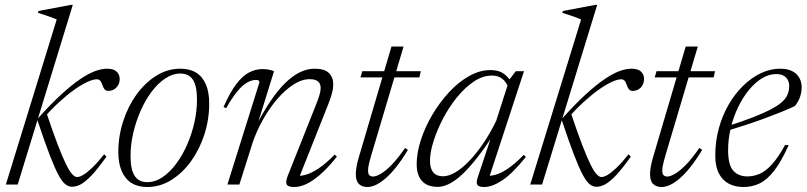

<svg xmlns="http://www.w3.org/2000/svg" viewBox="-20 -740 3235 770"><path d="M272 -720.5 51 0H3.5L207.5 -662Q198.5 -666 186.2 -670.5Q174 -675 160.2 -679.5Q146.5 -684 132 -688.5L134.5 -696L264.5 -720.5ZM129.5 -259.5 131 -264Q183.5 -322.5 225.5 -361Q267.5 -399.5 301 -422.2Q334.5 -445 361.2 -454.8Q388 -464.5 409.5 -464.5Q435.5 -464.5 447.8 -452.8Q460 -441 460 -424Q460 -409.5 453.8 -398.5Q447.5 -387.5 437.2 -381.5Q427 -375.5 414.5 -375.5Q404.5 -375.5 399.2 -382Q394 -388.5 390 -400.5Q386.5 -412 381.2 -417Q376 -422 368 -422Q353 -422 329 -410.8Q305 -399.5 276 -378.8Q247 -358 215.8 -329.2Q184.5 -300.5 154.5 -265.5L165.5 -290Q192 -210.5 211.5 -159.8Q231 -109 245 -80.8Q259 -52.5 269.8 -41.2Q280.5 -30 288.5 -30Q299.5 -30 314.5 -39Q329.5 -48 350.2 -67.8Q371 -87.5 397.5 -121L407 -112Q372.5 -63.5 347.8 -37.2Q323 -11 304.5 -1Q286 9 269 9Q255.5 9 242.5 -0.8Q229.5 -10.5 214.5 -38.2Q199.5 -66 179 -119.2Q158.5 -172.5 129.5 -259.5Z M703.5 -464.5Q741 -464.5 766.8 -448.5Q792.5 -432.5 805.8 -401.2Q819 -370 819 -324.5Q819 -261 799.8 -201.2Q780.5 -141.5 746.5 -94Q712.5 -46.5 667.2 -18.2Q622 10 570.5 10Q533 10 507.2 -6.2Q481.5 -22.5 468 -54Q454.5 -85.5 454.5 -130.5Q454.5 -193.5 473.8 -253.2Q493 -313 527.2 -360.5Q561.5 -408 606.5 -436.2Q651.5 -464.5 703.5 -464.5ZM570 -9.5Q602 -9.5 631.5 -29.2Q661 -49 686.2 -82.8Q711.5 -116.5 730.2 -159.2Q749 -202 759.5 -248.5Q770 -295 770 -340Q770 -395 753.8 -420Q737.5 -445 703.5 -445Q672 -445 642.5 -425.2Q613 -405.5 587.8 -371.8Q562.5 -338 543.8 -295.2Q525 -252.5 514.2 -206Q503.5 -159.5 503.5 -115Q503.5 -60 520 -34.8Q536.5 -9.5 570 -9.5Z M887 -306 876.5 -311Q903 -371 928.5 -404Q954 -437 980 -450Q1006 -463 1032.5 -463Q1041.5 -463 1049.8 -462Q1058 -461 1065.5 -459Q1073 -457 1079 -454.5L1009.5 -231L1003 -227.5Q1033 -287 1062.8 -331.5Q1092.5 -376 1122.2 -405.5Q1152 -435 1181.8 -449.8Q1211.5 -464.5 1242 -464.5Q1281.5 -464.5 1299 -447.2Q1316.5 -430 1316.5 -402Q1316.5 -386 1311.5 -366.5Q1306.5 -347 1294.5 -317L1176.5 -20L1168 -35.5Q1183.5 -33 1205.8 -39Q1228 -45 1257.2 -64.2Q1286.5 -83.5 1322.5 -120L1331 -111.5Q1293.5 -65 1262.5 -38.5Q1231.5 -12 1206.5 -1Q1181.5 10 1160.5 10Q1135 10 1129.8 -0.2Q1124.5 -10.5 1134 -35L1248.5 -323Q1258 -347 1262 -361.8Q1266 -376.5 1266 -386.5Q1266 -405 1254.8 -413.8Q1243.5 -422.5 1222.5 -422.5Q1190 -422.5 1156.2 -400.5Q1122.5 -378.5 1091.2 -342Q1060 -305.5 1034.8 -260.5Q1009.5 -215.5 993.5 -169L940 0H892L1020.5 -410Q1020.5 -415 1017.2 -417.2Q1014 -419.5 1006.5 -419.5Q990.5 -419.5 972 -409.5Q953.5 -399.5 932.5 -374.5Q911.5 -349.5 887 -306Z M1425.5 -429.5 1433 -454.5H1667.5L1662 -429.5ZM1468.5 -116Q1464.5 -102 1461.5 -90.5Q1458.5 -79 1457.2 -70.8Q1456 -62.5 1456 -56Q1456 -43 1461.2 -37.5Q1466.5 -32 1476 -32Q1489 -32 1508.8 -44Q1528.5 -56 1552.8 -81.2Q1577 -106.5 1604.5 -146.5L1616 -139Q1591.5 -98.5 1569 -70.2Q1546.5 -42 1526 -24.5Q1505.5 -7 1487.5 1.5Q1469.5 10 1453.5 10Q1432 10 1419.5 -2Q1407 -14 1407 -42Q1407 -54.5 1409.8 -71.2Q1412.5 -88 1419.5 -111L1550 -553.5H1598.5Z M1896.5 -30.5 1954 -203H1961.5Q1924.5 -147 1892.8 -106.5Q1861 -66 1833.2 -40.2Q1805.5 -14.5 1781.2 -2.5Q1757 9.5 1735.5 9.5Q1707.5 9.5 1688.8 -1Q1670 -11.5 1660.5 -32Q1651 -52.5 1651 -81.5Q1651 -126 1667.5 -177.5Q1684 -229 1713.2 -278.8Q1742.5 -328.5 1780.2 -369.5Q1818 -410.5 1861 -434.8Q1904 -459 1947.5 -459Q1980 -459 2000.2 -444.5Q2020.5 -430 2035 -403L2020 -386.5Q2010.5 -411.5 1994.2 -424.2Q1978 -437 1953 -437Q1916 -437 1880 -412.8Q1844 -388.5 1812.2 -349.2Q1780.5 -310 1756.5 -264Q1732.5 -218 1718.5 -173.5Q1704.5 -129 1704.5 -95Q1704.5 -64.5 1717.5 -48.8Q1730.5 -33 1757 -33Q1778.5 -33 1804.8 -48Q1831 -63 1859.2 -91.8Q1887.5 -120.5 1916 -161.8Q1944.5 -203 1970 -255.5L2023 -421L2048.5 -454.5H2081.5L1939 -20L1928 -36Q1944 -33 1966 -38.8Q1988 -44.5 2016.5 -63.5Q2045 -82.5 2080.5 -119L2089 -110.5Q2034.5 -43 1994 -16.5Q1953.5 10 1922 10Q1900 10 1894.2 1Q1888.5 -8 1896.5 -30.5Z M2375 -720.5 2154 0H2106.5L2310.5 -662Q2301.5 -666 2289.2 -670.5Q2277 -675 2263.2 -679.5Q2249.5 -684 2235 -688.5L2237.5 -696L2367.5 -720.5ZM2232.5 -259.5 2234 -264Q2286.5 -322.5 2328.5 -361Q2370.5 -399.5 2404 -422.2Q2437.5 -445 2464.2 -454.8Q2491 -464.5 2512.5 -464.5Q2538.5 -464.5 2550.8 -452.8Q2563 -441 2563 -424Q2563 -409.5 2556.8 -398.5Q2550.5 -387.5 2540.2 -381.5Q2530 -375.5 2517.5 -375.5Q2507.5 -375.5 2502.2 -382Q2497 -388.5 2493 -400.5Q2489.5 -412 2484.2 -417Q2479 -422 2471 -422Q2456 -422 2432 -410.8Q2408 -399.5 2379 -378.8Q2350 -358 2318.8 -329.2Q2287.5 -300.5 2257.5 -265.5L2268.5 -290Q2295 -210.5 2314.5 -159.8Q2334 -109 2348 -80.8Q2362 -52.5 2372.8 -41.2Q2383.5 -30 2391.5 -30Q2402.5 -30 2417.5 -39Q2432.5 -48 2453.2 -67.8Q2474 -87.5 2500.5 -121L2510 -112Q2475.5 -63.5 2450.8 -37.2Q2426 -11 2407.5 -1Q2389 9 2372 9Q2358.5 9 2345.5 -0.8Q2332.5 -10.5 2317.5 -38.2Q2302.5 -66 2282 -119.2Q2261.5 -172.5 2232.5 -259.5Z M2605.5 -429.5 2613 -454.5H2847.5L2842 -429.5ZM2648.5 -116Q2644.5 -102 2641.5 -90.5Q2638.5 -79 2637.2 -70.8Q2636 -62.5 2636 -56Q2636 -43 2641.2 -37.5Q2646.5 -32 2656 -32Q2669 -32 2688.8 -44Q2708.5 -56 2732.8 -81.2Q2757 -106.5 2784.5 -146.5L2796 -139Q2771.5 -98.5 2749 -70.2Q2726.5 -42 2706 -24.5Q2685.5 -7 2667.5 1.5Q2649.5 10 2633.5 10Q2612 10 2599.5 -2Q2587 -14 2587 -42Q2587 -54.5 2589.8 -71.2Q2592.5 -88 2599.5 -111L2730 -553.5H2778.5Z M3093 -443Q3063.5 -443 3035.5 -425.8Q3007.5 -408.5 2983 -378.5Q2958.5 -348.5 2939.8 -309.5Q2921 -270.5 2910.5 -226.5Q2900 -182.5 2900 -137.5Q2900 -78 2921 -55.2Q2942 -32.5 2977 -32.5Q3002.5 -32.5 3026.8 -43Q3051 -53.5 3076 -81Q3101 -108.5 3128.5 -158.5L3143 -158Q3113 -91.5 3084.5 -55Q3056 -18.5 3026 -4.2Q2996 10 2961.5 10Q2928.5 10 2903 -3.2Q2877.5 -16.5 2863 -44.5Q2848.5 -72.5 2848.5 -116Q2848.5 -173.5 2863 -226Q2877.5 -278.5 2903 -322Q2928.5 -365.5 2961.8 -397.5Q2995 -429.5 3032.5 -447Q3070 -464.5 3108 -464.5Q3138.5 -464.5 3157.5 -454.5Q3176.5 -444.5 3185.8 -427.5Q3195 -410.5 3195 -390.5Q3195 -369.5 3188 -350Q3181 -330.5 3167.5 -314.5Q3143 -303 3111.5 -290.2Q3080 -277.5 3044.5 -264.5Q3009 -251.5 2971.8 -239.2Q2934.5 -227 2898 -216L2899 -234.5Q2958.5 -253.5 3000.2 -269.8Q3042 -286 3069.2 -300.2Q3096.5 -314.5 3112 -327.5Q3127.5 -340.5 3134.5 -353Q3141.5 -365.5 3143.5 -378.5Q3147 -396.5 3142.8 -411Q3138.5 -425.5 3126.2 -434.2Q3114 -443 3093 -443Z"/></svg>

Font: Newsreader 36pt Light
Style: Italic
Weight: 300
Italic angle: -17°
Designer: Hugues Gentile
Foundry: Production Type
Version: Version 1.003